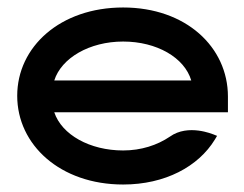

<svg xmlns="http://www.w3.org/2000/svg" viewBox="-20 -482 653 513"><path d="M26 -226C26 -95 141 11 309 11C421 11 510 -37 554 -109L560 -119L550 -123C549 -123 483 -152 434 -117C400 -94 357 -80 309 -80C220 -80 145 -122 125 -182H589V-224C589 -356 477 -462 309 -462C141 -462 26 -357 26 -226ZM125 -267C144 -327 219 -371 309 -371C399 -371 473 -328 491 -267Z"/></svg>

Font: Charger Pro
Style: ExBdSuExt
Weight: 400
Designer: Jasper
Foundry: Cannot Into Space Fonts
Version: Version 1.09